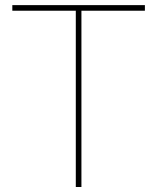

<svg xmlns="http://www.w3.org/2000/svg" viewBox="-20 -748 629 768"><path d="M29.3 -727.5H559.6V-705.1H305.7V0H283.2V-705.1H29.3Z"/></svg>

Font: Intratopia Thin
Style: Regular
Weight: 100
Designer: Rasmus Andersson
Foundry: rsms
Version: Version 3.000;Glyphs 3.2.3 (3260)